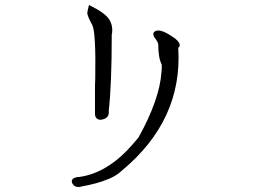

<svg xmlns="http://www.w3.org/2000/svg" viewBox="-20 -690 1040 768"><path d="M393 -213Q371 -206 362 -223Q360 -229 360 -233V-334Q360 -339 360 -349Q360 -359 361 -375Q364 -561 349 -590Q331 -623 329 -637Q330 -644 331.5 -652Q333 -660 336 -670Q400 -639 417 -612Q434 -584 427 -551Q427 -354 415 -247Q418 -220 393 -213ZM296 58Q277 59 269 43Q261 25 286 19Q288 18 291 18Q294 18 296 18Q399 4 489 -89Q509 -110 534 -140Q619 -293 626 -403Q627 -410 627 -417Q627 -424 627 -431Q613 -459 613 -512Q613 -521 596 -543Q589 -558 600 -565Q620 -576 664 -547Q705 -522 698 -504Q696 -501 693 -498Q711 -210 468 -8Q450 10 419 24Q388 37 362.5 43.5Q337 50 297 58Z"/></svg>

Font: New Tegomin
Style: Regular
Weight: 400
Designer: Kyosuke Nagai
Version: Version 1.000